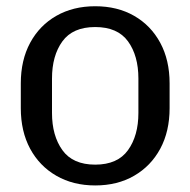

<svg xmlns="http://www.w3.org/2000/svg" viewBox="-20 -562 595 600"><path d="M45 -224V-301.5Q45 -374 74.2 -428.2Q103.5 -482.5 156 -512.5Q208.5 -542.5 277.5 -542.5Q347 -542.5 399.2 -512.5Q451.5 -482.5 480.8 -428.2Q510 -374 510 -301.5V-224Q510 -151.5 480.8 -97.2Q451.5 -43 399.2 -12.8Q347 17.5 277.5 17.5Q208.5 17.5 156 -12.8Q103.5 -43 74.2 -97.2Q45 -151.5 45 -224ZM142.5 -209Q142.5 -138 175 -92.8Q207.5 -47.5 277.5 -47.5Q347.5 -47.5 380 -92.8Q412.5 -138 412.5 -209V-316.5Q412.5 -388 380 -432.8Q347.5 -477.5 277.5 -477.5Q207.5 -477.5 175 -432.8Q142.5 -388 142.5 -316.5Z"/></svg>

Font: MFEK Sans
Style: Regular
Weight: 400
Designer: Owen Earl
Foundry: indestructible type*
Version: Version 0.001; ttfautohint (v1.8.4.7-5d5b)